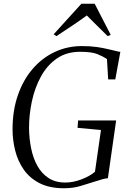

<svg xmlns="http://www.w3.org/2000/svg" viewBox="-20 -997 687 1025"><path d="M322 8Q244 8 191 -19.2Q138 -46.5 106.5 -92Q75 -137.5 61 -193.5Q47 -249.5 47 -306.5Q47 -407 75.5 -489Q104 -571 154.5 -629.5Q205 -688 272.2 -719.5Q339.5 -751 417 -751Q463 -751 497 -746Q531 -741 556 -734.8Q581 -728.5 600.5 -724.5Q605.5 -723.5 610.2 -722Q615 -720.5 622.5 -720.5L595.5 -573H557.5L551 -682Q531.5 -695 500.8 -707.8Q470 -720.5 407.5 -720.5Q334.5 -720.5 282.5 -684Q230.5 -647.5 198 -587.5Q165.5 -527.5 150.2 -456Q135 -384.5 135 -314.5Q135.5 -258.5 146 -206Q156.5 -153.5 179.2 -112.2Q202 -71 238.8 -46.8Q275.5 -22.5 328.5 -22.5Q370.5 -22.5 415 -39.5Q459.5 -56.5 487 -80L519 -303L394 -314.5L397 -354H600L556 -45.5Q542 -44.5 526 -40Q510 -35.5 484 -27Q453.5 -17.5 412.2 -4.8Q371 8 322 8ZM266.5 -814 414.5 -977H485.5L571 -811L555 -804Q528 -831 500 -858.2Q472 -885.5 443.5 -914.5Q408 -888.5 368.5 -862Q329 -835.5 281 -804Z"/></svg>

Font: Merriweather 120pt Light
Style: Italic
Weight: 300
Italic angle: -7.8°
Version: Version 2.101